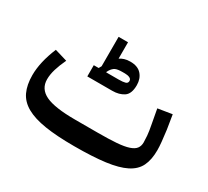

<svg xmlns="http://www.w3.org/2000/svg" viewBox="-126 -811 1109 1023"><g transform="rotate(30 429.0 -299.5)"><path d="M424 12Q317 12 244 0.5Q171 -11 126 -36.5Q81 -62 61.5 -103.5Q42 -145 42 -205Q42 -285 83 -384L160 -361Q141 -321 131 -287.5Q121 -254 121 -225Q121 -166 176.5 -139.5Q232 -113 358 -113H498Q567 -113 612.5 -116.5Q658 -120 685 -129Q712 -138 723.5 -153Q735 -168 735 -191Q735 -207 733 -231.5Q731 -256 723 -297L707 -384L794 -398L808 -311Q813 -273 816 -242.5Q819 -212 819 -191Q819 -132 800 -93Q781 -54 735.5 -31Q690 -8 614 2Q538 12 424 12ZM299 -414H329L338 -430V-611H396V-510Q407 -518 422.5 -523Q438 -528 459 -528Q505 -528 528 -502Q551 -476 551 -436Q551 -383 523 -364Q495 -345 452 -345H299ZM375 -416 376 -414H452Q478 -414 492 -418Q506 -422 506 -436Q506 -448 494 -453.5Q482 -459 465 -459H450Q420 -459 406.5 -452.5Q393 -446 382 -429Z"/></g></svg>

Font: IBM Plex Arabic Medium
Style: Regular
Weight: 500
Designer: Mike Abbink, Paul van der Laan, Pieter van Rosmalen, Wael Morcos, Khajak Apelian
Foundry: Bold Monday
Version: Version 1.0